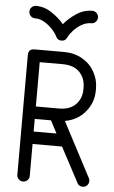

<svg xmlns="http://www.w3.org/2000/svg" viewBox="-59 -915 566 954"><g transform="rotate(5 224.0 -437.5)"><path d="M124 -31Q124 -18 115 -9Q106 0 93 0Q80 0 71 -9Q62 -18 62 -31V-628Q62 -659 93 -659H239Q291 -659 330.5 -636.5Q370 -614 392 -575.5Q414 -537 414 -491V-482Q414 -422 375.5 -375.5Q337 -329 274 -318L417 -46Q421 -40 421 -31Q421 -18 412 -9Q403 0 391 0Q372 0 364 -15L271 -190H124ZM239 -598H124V-377H239Q294 -377 323 -407Q352 -437 352 -482V-491Q352 -538 323 -568Q294 -598 239 -598ZM124 -252H238L205 -315H124ZM195 -731Q187 -748 169.5 -767Q152 -786 129.5 -799.5Q107 -813 82 -813Q69 -813 60 -822Q51 -831 51 -844Q51 -857 60 -866Q69 -875 82 -875Q124 -875 161.5 -849.5Q199 -824 222 -796Q244 -824 281.5 -849.5Q319 -875 362 -875Q375 -875 384 -866Q393 -857 393 -844Q393 -831 384 -822Q375 -813 362 -813Q337 -813 314 -799.5Q291 -786 274 -767Q257 -748 249 -731Q241 -714 222 -714Q203 -714 195 -731Z"/></g></svg>

Font: Libertine Sup Medium
Style: Regular
Weight: 500
Designer: Bastien Sozeau
Foundry: NBR — Bastien Sozeau
Version: Version 2.003; ttfautohint (v1.8.4.7-5d5b);gftools[0.9.33]